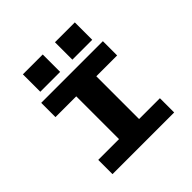

<svg xmlns="http://www.w3.org/2000/svg" viewBox="-229 -1131 1333 1333"><g transform="rotate(-45 437.5 -465.0)"><path d="M134.5 0V-140H338.5V-560H134.5V-700H740V-560H535.5V-140H740V0ZM184.5 -930H379.5V-759H184.5ZM499.5 -930H694.5V-759H499.5Z"/></g></svg>

Font: Trispace SemiExpanded ExtraBold
Style: Regular
Weight: 800
Width: 6
Designer: Tyler Finck
Foundry: Etcetera Type Company
Version: Version 1.210; ttfautohint (v1.8.3)